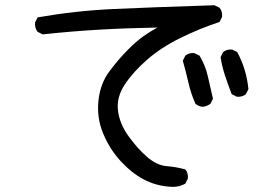

<svg xmlns="http://www.w3.org/2000/svg" viewBox="-20 -694 1040 740"><path d="M631.8 25.4Q579.1 21.5 533.2 -2.9Q487.3 -27.3 445.3 -72.8Q403.3 -118.2 377.9 -178.7Q352.5 -239.3 359.4 -305.7Q366.2 -372.1 402.3 -419.9Q438.5 -467.8 472.7 -502Q506.8 -536.1 533.2 -554.7Q559.6 -573.2 586.9 -587.9Q469.7 -585.9 360.8 -579.6Q252 -573.2 144.5 -561.5L125 -571.3Q113.3 -585.9 115.2 -607.4L125 -627Q268.6 -652.3 416 -659.2Q563.5 -666 806.6 -673.8L826.2 -664.1Q837.9 -650.4 835.9 -628.9L826.2 -609.4Q749 -584 674.8 -547.4Q600.6 -510.7 546.9 -463.9Q493.2 -417 460.9 -368.2Q428.7 -319.3 434.6 -268.6Q440.4 -217.8 475.6 -168.9Q510.7 -120.1 547.9 -88.4Q585 -56.6 622.1 -53.7Q659.2 -50.8 694.3 -41Q706.1 -27.3 704.1 -5.9L694.3 13.7Q667 29.3 631.8 25.4ZM760.7 -282.2Q745.1 -284.2 733.4 -293.9Q715.8 -333 706.1 -376Q696.3 -418.9 684.6 -460L694.3 -479.5Q708 -491.2 729.5 -489.3L749 -479.5Q771.5 -442.4 781.2 -399.4Q791 -356.4 800.8 -313.5L791 -293.9Q777.3 -284.2 760.7 -282.2ZM892.6 -321.3 873 -331.1Q859.4 -366.2 847.7 -401.4Q835.9 -436.5 830.1 -473.6L839.8 -493.2Q853.5 -504.9 875 -502.9L894.5 -493.2Q912.1 -460 922.9 -424.8Q933.6 -389.6 937.5 -350.6L927.7 -331.1Q914.1 -319.3 892.6 -321.3Z"/></svg>

Font: NaikaiFont
Style: Regular
Weight: 400
Version: Version 1.67